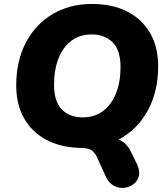

<svg xmlns="http://www.w3.org/2000/svg" viewBox="-20 -736 847 970"><path d="M671 91Q688 125 681.5 152Q675 179 654.5 194.5Q634 210 607.5 213Q581 216 555.5 202.5Q530 189 515 157L469 56Q457 31 439 21Q421 11 380 11Q284 8 212.5 -30.5Q141 -69 101.5 -138.5Q62 -208 62 -305Q62 -427 110 -519.5Q158 -612 244.5 -664Q331 -716 445 -716Q546 -716 621 -678.5Q696 -641 737.5 -570.5Q779 -500 779 -401Q779 -272 725.5 -175.5Q672 -79 579 -31Q619 -16 641 30ZM398 -143Q458 -143 500.5 -175Q543 -207 566 -264.5Q589 -322 589 -397Q589 -481 549.5 -521.5Q510 -562 442 -562Q383 -562 340.5 -530Q298 -498 275.5 -440.5Q253 -383 253 -308Q253 -224 292 -183.5Q331 -143 398 -143Z"/></svg>

Font: Nunito Black
Style: Italic
Weight: 900
Italic angle: -9°
Designer: Vernon Adams
Foundry: Vernon Adams
Version: Version 3.601; ttfautohint (v1.8.2.53-6de2)